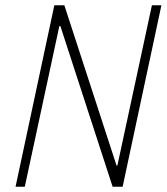

<svg xmlns="http://www.w3.org/2000/svg" viewBox="-20 -708 632 728"><path d="M39 0 186 -688H224L422 -80H425L556 -688H592L445 0H407L209 -609H205L74 0Z"/></svg>

Font: Saira SemiCondensed Thin
Style: Italic
Weight: 250
Width: 4
Italic angle: -12°
Designer: Hector Gatti with collaboration of the Omnibus-Type team
Foundry: Omnibus-Type
Version: Version 1.101